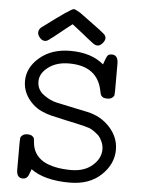

<svg xmlns="http://www.w3.org/2000/svg" viewBox="-57 -869 697 926"><g transform="rotate(5 291.5 -406.5)"><path d="M58.1 -29.8V-162.1Q58.1 -175.3 59.1 -182.1Q60.1 -189 68.6 -196Q77.1 -203.1 92.8 -203.1Q107.9 -203.1 116 -197Q124 -190.9 125 -185.5Q126 -180.2 127 -169.9Q130.9 -108.9 182.1 -78.1Q231 -50.3 315.9 -49.8Q380.9 -49.8 419.9 -84Q459 -118.2 459 -162.1Q459 -181.2 450.9 -199Q442.9 -216.8 435.5 -224.9Q428.2 -232.9 426.8 -232.9Q403.8 -252.9 385.5 -259.5Q367.2 -266.1 316.9 -276.9L273.9 -286.1Q218.8 -298.3 196.8 -303.7Q174.8 -309.1 150.9 -320.1Q127 -331.1 106.9 -350.1Q58.1 -397 58.1 -458Q58.1 -523.9 116 -573Q173.8 -622.1 264.2 -622.1Q366.2 -622.1 425.8 -570.8Q438 -606 443.6 -614Q449.2 -622.1 464.8 -622.1Q494.6 -622.1 495.1 -581.1V-449.2Q495.1 -436 494.1 -429Q493.2 -421.9 484.6 -415Q476.1 -408.2 460 -408.2Q445.8 -408.2 438.5 -413.1Q431.2 -418 429 -423.6Q426.8 -429.2 424.8 -439.9Q401.9 -561 263.2 -561Q202.1 -561 162.6 -531Q123 -501 123 -461.9Q123 -421.9 156 -397.9Q189 -374 222.2 -367.2L370.1 -335.9Q437 -321.8 480.5 -273.9Q523.9 -226.1 523.9 -166Q523.9 -96.2 467 -42.5Q410.2 11.2 314.9 11.2Q192.9 11.2 127 -37.1Q119.1 -14.2 115.5 -6.6Q111.8 1 105.5 6.1Q99.1 11.2 87.9 11.2Q58.1 11.2 58.1 -29.8ZM101.1 -696.8Q101.1 -714.8 119.1 -726.1Q249 -824.2 263.2 -824.2Q270 -824.2 294.9 -809.1Q315.9 -793 348.1 -770Q407.2 -727.1 417 -717.5Q426.8 -708 426.8 -697Q426.8 -686 415.3 -672.6Q403.8 -659.2 391.1 -659.2Q385.3 -659.2 379.6 -661.6Q374 -664.1 364 -671.6Q354 -679.2 343.5 -687.5Q333 -695.8 310.1 -714.4Q287.1 -732.9 263.2 -751Q248 -739.7 234.1 -728.3Q220.2 -716.8 210.7 -709.5Q201.2 -702.1 192.1 -694.6Q183.1 -687 177 -682.6Q170.9 -678.2 165.5 -674.1Q160.2 -669.9 157 -667.5Q153.8 -665 150.4 -663.1Q147 -661.1 145 -660.6Q143.1 -660.2 141.1 -659.7Q139.2 -659.2 137.2 -659.2Q123 -659.2 112.1 -671.9Q101.1 -684.6 101.1 -696.8Z"/></g></svg>

Font: CMU Typewriter Text Variable Width
Style: Medium
Weight: 500
Version: Version 0.7.0